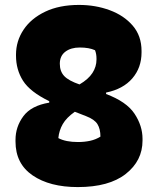

<svg xmlns="http://www.w3.org/2000/svg" viewBox="-20 -740 640 780"><path d="M301 -720Q368 -720 426 -698.5Q484 -677 519.5 -635.5Q555 -594 555 -533V-527Q555 -465 517.5 -421.5Q480 -378 411 -364V-358Q494 -327 526.5 -278Q559 -229 559 -176V-169Q559 -87 491 -33.5Q423 20 296 20Q182 20 112.5 -27.5Q43 -75 43 -165V-172Q43 -225 75 -268Q107 -311 180 -323V-329Q102 -367 73.5 -412Q45 -457 45 -514V-518Q45 -573 75.5 -619Q106 -665 163.5 -692.5Q221 -720 301 -720ZM223 -481Q223 -450 241 -431Q259 -412 303 -397Q339 -418 355.5 -443.5Q372 -469 372 -498V-502Q372 -521 366 -536Q342 -547 304 -547Q268 -547 245.5 -530Q223 -513 223 -481ZM217 -179Q247 -163 297 -163Q323 -163 346 -168Q369 -173 388 -185Q388 -216 376 -235.5Q364 -255 330 -268L284 -286Q250 -262 235 -236Q220 -210 217 -179Z"/></svg>

Font: Recursive Mn Csl St Blk
Style: Regular
Weight: 900
Monospace: yes
Version: Version 1.079;hotconv 1.0.112;makeotfexe 2.5.65598; ttfautoh